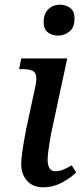

<svg xmlns="http://www.w3.org/2000/svg" viewBox="-20 -784 358 814"><path d="M227 -633Q200 -633 182.5 -647Q165 -661 165 -690Q165 -725 184.5 -744.5Q204 -764 234 -764Q260 -764 278 -750Q296 -736 296 -706Q296 -667 274 -650Q252 -633 227 -633ZM163 10Q119 10 94.5 -18Q70 -46 70 -87Q70 -106 73.5 -133Q77 -160 82 -187.5Q87 -215 91 -237L130 -418Q134 -438 134 -450Q134 -476 118.5 -483.5Q103 -491 75 -491H61L70 -536H265L196 -214Q194 -201 190.5 -181Q187 -161 184.5 -140.5Q182 -120 182 -107Q182 -58 215 -58Q231 -58 248.5 -65Q266 -72 284 -83L303 -53Q281 -31 243.5 -10.5Q206 10 163 10Z"/></svg>

Font: Noto Serif Medium
Style: Italic
Weight: 500
Italic angle: -12°
Designer: Monotype Design Team
Foundry: Monotype Imaging Inc.
Version: Version 2.014; ttfautohint (v1.8.4.7-5d5b)